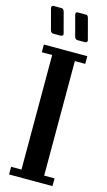

<svg xmlns="http://www.w3.org/2000/svg" viewBox="-133 -921 537 965"><g transform="rotate(15 135.0 -438.0)"><path d="M135 -863Q134 -868 136.5 -872Q139 -876 144 -876H190Q194 -876 197 -871.5Q200 -867 201 -863L230 -754Q232 -750 228 -745.5Q224 -741 219 -741H177Q173 -741 169 -745.5Q165 -750 164 -754ZM9 -863Q8 -868 10.5 -872Q13 -876 18 -876H62Q66 -876 70 -871.5Q74 -867 75 -863L104 -754Q106 -750 102 -745.5Q98 -741 93 -741H51Q47 -741 43 -745.5Q39 -750 38 -754ZM248 0H22V-40H76V-636H22V-676H248V-636H194V-40H248Z"/></g></svg>

Font: Triodion
Style: Regular
Weight: 400
Version: Version 1.201; ttfautohint (v1.8.4.7-5d5b)